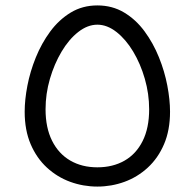

<svg xmlns="http://www.w3.org/2000/svg" viewBox="-20 -684 718 708"><path d="M339 4Q287 4 239 -13.5Q191 -31 153 -66Q115 -101 93 -152.5Q71 -204 71 -272Q71 -316 81 -368Q91 -420 112 -472Q133 -524 165 -567.5Q197 -611 240.5 -637.5Q284 -664 339 -664Q394 -664 437.5 -638Q481 -612 513 -568.5Q545 -525 566 -473Q587 -421 597 -368.5Q607 -316 607 -272Q607 -204 585 -152.5Q563 -101 525 -66Q487 -31 439 -13.5Q391 4 339 4ZM339 -67Q396 -67 439 -91.5Q482 -116 506 -164Q530 -212 530 -281Q530 -338 514 -393.5Q498 -449 471 -494Q444 -539 409.5 -566Q375 -593 339 -593Q303 -593 268.5 -566Q234 -539 207 -493.5Q180 -448 164 -393Q148 -338 148 -281Q148 -213 172 -165Q196 -117 239 -92Q282 -67 339 -67Z"/></svg>

Font: Cairo
Style: Regular
Weight: 400
Designer: Mohamed Gaber, Accademia di Belle Arti di Urbino
Foundry: Kief Type Foundry, Accademia di Belle Arti di Urbino
Version: Version 3.120